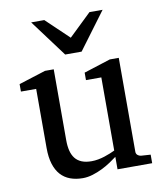

<svg xmlns="http://www.w3.org/2000/svg" viewBox="-82 -787 734 866"><g transform="rotate(-10 284.5 -354.0)"><path d="M388.2 0V-57.1Q375.5 -47.4 357.2 -35.2Q338.9 -22.9 317.6 -12.5Q296.4 -2 273.2 5.1Q250 12.2 228 12.2Q195.8 12.2 170.2 2.7Q144.5 -6.8 126.7 -26.6Q108.9 -46.4 99.4 -76.9Q89.8 -107.4 89.8 -149.9V-420.9H20V-455.1L143.1 -494.1H183.1V-168.9Q183.1 -142.6 188.2 -121.6Q193.4 -100.6 204.8 -85.9Q216.3 -71.3 234.9 -63.7Q253.4 -56.2 279.8 -56.2Q294.9 -56.2 310.5 -59.1Q326.2 -62 340.3 -66.7Q354.5 -71.3 366.9 -76.4Q379.4 -81.5 388.2 -85.9V-420.9H317.9V-455.1L439.9 -494.1H481V-64Q481 -54.7 487.5 -48.8Q494.1 -43 502.9 -42L546.9 -39.1V0ZM320.8 -550.8H245.6L119.6 -720.2H179.7L283.7 -621.1L386.7 -720.2H446.8Z"/></g></svg>

Font: Charis SIL Viet
Style: Regular
Weight: 400
Foundry: SIL International
Version: Version 5.000